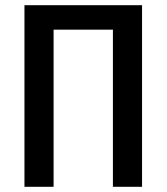

<svg xmlns="http://www.w3.org/2000/svg" viewBox="-20 -718 640 738"><path d="M74 0H186V-604H414V0H526V-698H74Z"/></svg>

Font: IBM Plex Mono Medm
Style: Regular
Weight: 500
Monospace: yes
Designer: Mike Abbink, Paul van der Laan, Pieter van Rosmalen
Foundry: Bold Monday
Version: Version 2.004